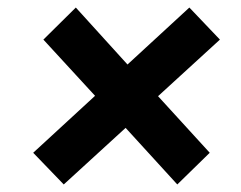

<svg xmlns="http://www.w3.org/2000/svg" viewBox="-20 -541 640 509"><path d="M149 -52 68 -136 232 -287 95 -436 181 -521 318 -370 482 -521 563 -436 399 -286 536 -136 450 -52 313 -202Z"/></svg>

Font: Mulish Black
Style: Italic
Weight: 900
Italic angle: -9°
Designer: Vernon Adams
Foundry: Vernon Adams
Version: Version 3.603; ttfautohint (v1.8.3)